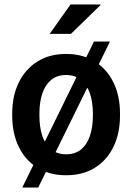

<svg xmlns="http://www.w3.org/2000/svg" viewBox="-20 -782 598 868"><path d="M279.3 10.3Q203.1 10.3 148.4 -23.9Q93.8 -58.1 64.5 -118.9Q35.2 -179.7 35.2 -258.8V-269Q35.2 -347.7 64.5 -408.2Q93.8 -468.8 148.4 -503.4Q203.1 -538.1 278.3 -538.1Q354.5 -538.1 409.2 -503.7Q463.9 -469.2 493.2 -408.7Q522.5 -348.1 522.5 -269V-258.8Q522.5 -179.7 493.2 -118.9Q463.9 -58.1 409.4 -23.9Q355 10.3 279.3 10.3ZM279.3 -84.5Q320.3 -84.5 346.9 -106.7Q373.5 -128.9 386.7 -168.2Q399.9 -207.5 399.9 -258.8V-269Q399.9 -319.8 386.7 -358.9Q373.5 -397.9 346.7 -420.4Q319.8 -442.9 278.3 -442.9Q237.8 -442.9 210.9 -420.4Q184.1 -397.9 171.1 -358.9Q158.2 -319.8 158.2 -269V-258.8Q158.2 -207.5 171.1 -168.2Q184.1 -128.9 211.2 -106.7Q238.3 -84.5 279.3 -84.5ZM80.6 65.9 404.8 -594.2H477.1L152.8 65.9ZM204.6 -628.9 298.8 -761.7H433.1L434.1 -758.8L300.8 -628.9H208.5Z"/></svg>

Font: Roboto Slab LO Medium
Style: Regular
Weight: 500
Designer: Google
Version: Version 2.000